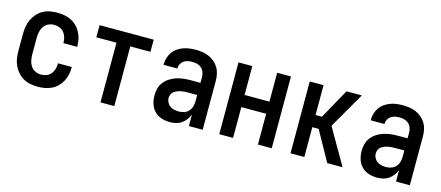

<svg xmlns="http://www.w3.org/2000/svg" viewBox="-43 -932 3085 1343"><g transform="rotate(15 1500.0 -260.0)"><path d="M247 8Q220 8 193 3Q166 -2 142.5 -15.5Q119 -29 101 -49.5Q83 -70 71.5 -94.5Q60 -119 56 -146Q52 -173 52 -200V-320Q52 -347 56 -374Q60 -401 71.5 -425.5Q83 -450 101 -470.5Q119 -491 142.5 -504.5Q166 -518 193 -523Q220 -528 247 -528Q273 -528 298 -523.5Q323 -519 346 -508Q369 -497 387.5 -479Q406 -461 418 -438.5Q430 -416 436 -391Q442 -366 442 -340V-333H342V-337Q342 -357 336 -376.5Q330 -396 317.5 -411Q305 -426 286 -433Q267 -440 247 -440Q225 -440 205 -430.5Q185 -421 173 -403Q161 -385 156.5 -363.5Q152 -342 152 -320V-200Q152 -178 156.5 -156.5Q161 -135 173 -117Q185 -99 205 -89.5Q225 -80 247 -80Q267 -80 286 -87Q305 -94 317.5 -109Q330 -124 336 -143.5Q342 -163 342 -183V-187H442V-180Q442 -154 436 -129Q430 -104 418 -81.5Q406 -59 387.5 -41Q369 -23 346 -12Q323 -1 298 3.5Q273 8 247 8Z M700 0V-432H554V-520H946V-432H800V0Z M1203 8Q1173 8 1143 -1.5Q1113 -11 1092 -32.5Q1071 -54 1061.5 -83.5Q1052 -113 1052 -144Q1052 -170 1058.5 -195.5Q1065 -221 1081 -241.5Q1097 -262 1119.5 -276.5Q1142 -291 1166.5 -299Q1191 -307 1217 -310Q1243 -313 1269 -313H1340V-354Q1340 -372 1334 -389Q1328 -406 1315 -418Q1302 -430 1284.5 -435Q1267 -440 1249 -440Q1233 -440 1217 -437Q1201 -434 1187.5 -425Q1174 -416 1166 -401.5Q1158 -387 1158 -371V-368H1058V-373Q1058 -396 1065 -418.5Q1072 -441 1085 -460Q1098 -479 1117.5 -492.5Q1137 -506 1158.5 -514Q1180 -522 1203 -525Q1226 -528 1249 -528Q1273 -528 1297.5 -524.5Q1322 -521 1344.5 -511Q1367 -501 1386 -485Q1405 -469 1417.5 -448Q1430 -427 1435 -402.5Q1440 -378 1440 -354V0H1340V-83Q1332 -63 1318.5 -45Q1305 -27 1287 -14.5Q1269 -2 1247 3Q1225 8 1203 8ZM1246 -80Q1265 -80 1284 -86.5Q1303 -93 1316 -107.5Q1329 -122 1334.5 -141Q1340 -160 1340 -180V-225H1269Q1256 -225 1243.5 -224Q1231 -223 1218.5 -220Q1206 -217 1194 -212Q1182 -207 1172 -199Q1162 -191 1157 -178.5Q1152 -166 1152 -153Q1152 -137 1160 -121.5Q1168 -106 1181.5 -96.5Q1195 -87 1212 -83.5Q1229 -80 1246 -80Z M1560 0V-520H1660V-311H1840V-520H1940V0H1840V-223H1660V0Z M2076 0V-520H2176V-304H2222L2342 -520H2453L2303 -260L2453 0H2342L2222 -216H2176V0Z M2703 8Q2673 8 2643 -1.5Q2613 -11 2592 -32.5Q2571 -54 2561.5 -83.5Q2552 -113 2552 -144Q2552 -170 2558.5 -195.5Q2565 -221 2581 -241.5Q2597 -262 2619.5 -276.5Q2642 -291 2666.5 -299Q2691 -307 2717 -310Q2743 -313 2769 -313H2840V-354Q2840 -372 2834 -389Q2828 -406 2815 -418Q2802 -430 2784.5 -435Q2767 -440 2749 -440Q2733 -440 2717 -437Q2701 -434 2687.5 -425Q2674 -416 2666 -401.5Q2658 -387 2658 -371V-368H2558V-373Q2558 -396 2565 -418.5Q2572 -441 2585 -460Q2598 -479 2617.5 -492.5Q2637 -506 2658.5 -514Q2680 -522 2703 -525Q2726 -528 2749 -528Q2773 -528 2797.5 -524.5Q2822 -521 2844.5 -511Q2867 -501 2886 -485Q2905 -469 2917.5 -448Q2930 -427 2935 -402.5Q2940 -378 2940 -354V0H2840V-83Q2832 -63 2818.5 -45Q2805 -27 2787 -14.5Q2769 -2 2747 3Q2725 8 2703 8ZM2746 -80Q2765 -80 2784 -86.5Q2803 -93 2816 -107.5Q2829 -122 2834.5 -141Q2840 -160 2840 -180V-225H2769Q2756 -225 2743.5 -224Q2731 -223 2718.5 -220Q2706 -217 2694 -212Q2682 -207 2672 -199Q2662 -191 2657 -178.5Q2652 -166 2652 -153Q2652 -137 2660 -121.5Q2668 -106 2681.5 -96.5Q2695 -87 2712 -83.5Q2729 -80 2746 -80Z"/></g></svg>

Font: Iosevka Term Curly Semibold
Style: Regular
Weight: 600
Designer: Belleve Invis
Foundry: Belleve Invis
Version: Version 32.3.0